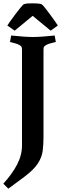

<svg xmlns="http://www.w3.org/2000/svg" viewBox="-50 -872 373 1152"><path d="M211 -572V-50Q211 -4 206 34Q201 72 177 109Q153 146 96 189L0 260L-30 230Q23 172 52.5 115.5Q82 59 82 0V-572Q82 -585 79.5 -590.5Q77 -596 66 -602Q58 -607 44.5 -611Q31 -615 20.5 -617.5Q10 -620 10 -620L17 -659Q52 -655 88.5 -652.5Q125 -650 147 -650Q170 -650 207 -652.5Q244 -655 278 -659L285 -620Q285 -620 274 -617.5Q263 -615 249.5 -611Q236 -607 227 -602Q216 -596 213.5 -590.5Q211 -585 211 -572ZM-6 -719Q-3 -724 10 -742.5Q23 -761 39.5 -783Q56 -805 71 -823.5Q86 -842 93 -847Q108 -851 120 -851.5Q132 -852 146 -852Q162 -852 175 -851Q188 -850 199 -847Q206 -843 220.5 -824.5Q235 -806 252 -783Q269 -760 281.5 -742Q294 -724 297 -719L254 -688L146 -777L38 -688Z"/></svg>

Font: Buenard
Style: Regular
Weight: 400
Version: Version 2.000